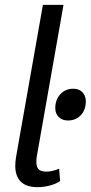

<svg xmlns="http://www.w3.org/2000/svg" viewBox="-20 -762 376 792"><path d="M43 -78Q43 -94 46 -113L157 -742H242L132 -118Q130 -108 130 -93Q130 -72 140 -63Q150 -54 172 -54Q194 -54 224 -66L228 -15Q210 -3 185 3.5Q160 10 134 10Q89 10 66 -12.5Q43 -35 43 -78ZM208 -316Q208 -351 229 -373.5Q250 -396 283 -396Q306 -396 320 -381.5Q334 -367 334 -344Q334 -309 313.5 -287Q293 -265 260 -265Q237 -265 222.5 -279Q208 -293 208 -316Z"/></svg>

Font: Sarabun
Style: Italic
Weight: 400
Italic angle: -10°
Designer: Suppakit Chalermlarp | Katatrad Co.,Ltd.
Foundry: Cadson Demak Co.,Ltd.
Version: Version 1.000; ttfautohint (v1.6)